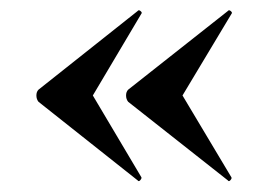

<svg xmlns="http://www.w3.org/2000/svg" viewBox="-20 -382 515 364"><path d="M241 -40 53 -189Q49 -194 49 -201Q49 -208 53 -212L240.8 -361Q243 -364 246.5 -361Q250 -358 248 -356L156 -201L248 -46Q249 -44 246 -40.5Q243 -37 241 -40ZM412 -40 223 -189Q219 -194 219 -201Q219 -208 223 -212L411.8 -361Q414 -364 417.5 -361Q421 -358 419 -356L326 -201L418.6 -46Q420 -44 416.9 -40.5Q413.8 -37 412 -40Z"/></svg>

Font: Cormorant Garamond Light
Style: Regular
Weight: 300
Designer: Christian Thalmann (Catharsis Fonts)
Foundry: Catharsis Fonts
Version: Version 4.001